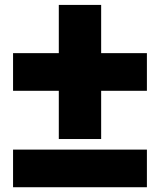

<svg xmlns="http://www.w3.org/2000/svg" viewBox="-20 -621 664 797"><path d="M34.2 -244.1V-400.4H224.1V-600.6H399.9V-400.4H589.8V-244.1H399.9V-43.9H224.1V-244.1ZM34.2 0H589.8V156.2H34.2Z"/></svg>

Font: Giphurs Black
Style: Regular
Weight: 900
Version: Version 0.920; ttfautohint (v1.8.4.7-5d5b)